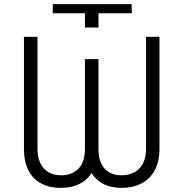

<svg xmlns="http://www.w3.org/2000/svg" viewBox="-20 -907 895 937"><path d="M182.2 -11Q141 -32.3 119 -75.1Q96.9 -117.9 96.9 -180.4V-727.3H163V-180.4Q163 -138.1 177.6 -109.2Q192.1 -80.3 217.7 -65.9Q243.3 -51.5 276.6 -51.5Q332 -51.5 363.3 -84.2Q394.5 -116.8 394.5 -180.4V-618.3H460.6V-180.4Q460.6 -116.8 490.4 -84.2Q520.2 -51.5 572.8 -51.5Q608 -51.5 635.1 -65.9Q662.3 -80.3 677.6 -109.2Q692.8 -138.1 692.8 -180.4V-727.3H758.2V-180.4Q758.2 -117.2 734.2 -74.4Q710.2 -31.6 668.5 -10.8Q626.8 9.9 572.8 9.9Q519.9 9.9 480.8 -11.4Q446.7 -30.2 427.2 -62.5Q403.8 -26.6 365.4 -8.3Q327.1 9.9 276.6 9.9Q222.3 9.9 182.2 -11ZM237.6 -886.7H622.2L623.2 -842.3H460.6V-772.7H394.5V-842.3H237.6Z"/></svg>

Font: DeltaSans Light
Style: Regular
Weight: 300
Designer: Rasmus Andersson
Foundry: rsms
Version: Version 3.012